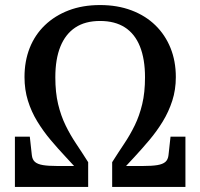

<svg xmlns="http://www.w3.org/2000/svg" viewBox="-20 -740 793 760"><path d="M376 -720Q307 -720 252 -699Q197 -678 157.5 -640Q118 -602 97.5 -550Q77 -498 77 -435Q77 -385 90.5 -341.5Q104 -298 127.5 -259.5Q151 -221 180 -186.5Q209 -152 240 -119Q271 -86 299 -55L294 -83H205Q171 -83 150 -86.5Q129 -90 118.5 -99Q108 -108 106 -126L98 -199H39V0H329V-98Q305 -136 281.5 -171Q258 -206 239.5 -244Q221 -282 210 -328Q199 -374 199 -434Q199 -506 219 -555.5Q239 -605 278 -631Q317 -657 376 -657Q435 -657 474.5 -631.5Q514 -606 534 -556Q554 -506 554 -434Q554 -374 543 -328Q532 -282 513.5 -244Q495 -206 471.5 -171Q448 -136 424 -98V0H714V-199H655L647 -126Q645 -108 634.5 -99Q624 -90 603 -86.5Q582 -83 547 -83H459L453 -55Q482 -86 512.5 -119Q543 -152 572 -186.5Q601 -221 624.5 -259.5Q648 -298 662 -341.5Q676 -385 676 -435Q676 -498 655 -550Q634 -602 595 -640Q556 -678 500.5 -699Q445 -720 376 -720Z"/></svg>

Font: Roboto Serif 28pt Condensed Medium
Style: Regular
Weight: 500
Width: 3
Designer: Greg Gazdowicz
Foundry: Commercial Type
Version: Version 1.008